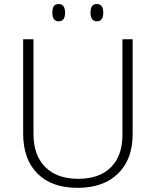

<svg xmlns="http://www.w3.org/2000/svg" viewBox="-20 -905 759 935"><path d="M265.6 -885.3Q296.9 -885.3 296.9 -843.3Q296.9 -801.3 265.9 -801.3Q234.9 -801.3 234.9 -843.3Q234.9 -865.2 242.2 -875.2Q249.5 -885.3 265.6 -885.3ZM451.7 -885.3Q482.9 -885.3 482.9 -843.3Q482.9 -801.3 451.9 -801.3Q420.9 -801.3 420.9 -843.3Q420.9 -865.2 428.2 -875.2Q435.5 -885.3 451.7 -885.3ZM626 -713.9V-252Q626 -128.9 554.7 -59.6Q483.4 9.8 357.7 9.8Q231.9 9.8 162.4 -59.8Q92.8 -129.4 92.8 -253.9V-713.9H143.1V-252Q143.1 -148.9 200.4 -91.6Q257.8 -34.2 360.8 -34.2Q463.9 -34.2 520 -90.3Q576.2 -146.5 576.2 -247.1V-713.9Z"/></svg>

Font: Open Sans Hebrew Light
Style: Regular
Weight: 300
Foundry: Ascender Corporation, Yanek Iontef
Version: Version 2.001;PS 002.001;hotconv 1.0.70;makeotf.lib2.5.58329